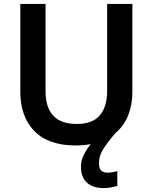

<svg xmlns="http://www.w3.org/2000/svg" viewBox="-20 -734 781 982"><path d="M486 100Q486 127 497.5 138Q509 149 528 149Q544 149 557.5 146.5Q571 144 580 141V217Q565 221 548.5 224.5Q532 228 510 228Q455 228 424.5 200Q394 172 394 117Q394 89 408 59.5Q422 30 444 3Q408 10 367 10Q228 10 156 -63.5Q84 -137 84 -264V-714H213V-268Q213 -100 372 -100Q454 -100 491 -144.5Q528 -189 528 -269V-714H657V-264Q657 -198 635.5 -144Q614 -90 570 -53Q529 -5 507.5 29.5Q486 64 486 100Z"/></svg>

Font: Noto Sans Cherokee SemiBold
Style: Regular
Weight: 600
Designer: Monotype Design Team
Foundry: Monotype Imaging Inc.
Version: Version 2.001; ttfautohint (v1.8.4.7-5d5b)